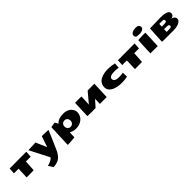

<svg xmlns="http://www.w3.org/2000/svg" viewBox="493 -2853 5247 5247"><g transform="rotate(-45 3116.0 -230.0)"><path d="M477.1 1.5 202.1 3.9 214.4 -320.3H34.7L44.9 -479V-491.7L50.3 -496.6L681.2 -499.5L692.4 -494.6L680.2 -317.9H496.6Z M1052.7 70.3 1011.7 -3.4Q970.7 -77.1 872.6 -272.9Q774.4 -468.8 762.7 -488.3L1047.9 -500.5L1185.1 -182.6Q1194.3 -207.5 1236.6 -337.4Q1278.8 -467.3 1292 -500Q1309.6 -501.5 1324.7 -501.5Q1324.7 -501.5 1544.9 -493.2Q1493.7 -370.1 1398.9 -153.3Q1303.7 64.5 1289.6 91.8Q1252.9 163.1 1205.1 213.9Q1101.6 324.2 920.4 324.2L835.9 187.5Q865.2 187.5 922.9 165Q1033.7 121.1 1052.7 70.3Z M2032.2 -368.2Q1995.1 -368.2 1967.8 -349.6Q1916 -314.5 1916 -245.6Q1916 -196.3 1945.8 -160.2Q1975.6 -124 2030.5 -124Q2085.4 -124 2117.7 -161.1Q2149.9 -198.2 2149.9 -247.8Q2149.9 -297.4 2118.9 -332.8Q2087.9 -368.2 2032.2 -368.2ZM1900.9 151.9Q1696.8 172.4 1632.8 172.4H1627.9Q1626.5 115.2 1626.5 113.3L1650.9 -485.4Q1660.6 -492.7 1690.4 -497.1L1803.7 -514.2L1856.4 -417Q1943.4 -522.5 2145.5 -522.5Q2229 -522.5 2297.4 -490.2Q2365.7 -458 2404.8 -400.9Q2443.8 -343.8 2443.8 -276.6Q2443.8 -209.5 2416.3 -154.3Q2388.7 -99.1 2342.5 -61.8Q2296.4 -24.4 2235.6 -3.2Q2174.8 18.1 2113.3 18.1Q1991.2 18.1 1907.7 -35.2V-31.7Q1907.7 -31.2 1904.3 37.1Q1900.9 105.5 1900.9 151.9Z M2812 -200.7Q2852.5 -254.9 3061 -496.6L3321.8 -499.5L3303.2 -40Q3303.2 -12.2 3304.2 -2H3037.6Q3037.6 -46.4 3044.4 -194.3L2875 -4.4Q2824.2 -2.4 2757.3 -2.4Q2690.4 -2.4 2602.1 -5.4L2562 -6.3V-57.1L2579.6 -502Q2651.9 -504.9 2714.8 -504.9Q2777.8 -504.9 2826.7 -501L2824.2 -457Q2814.5 -243.2 2812 -200.7Z M3966.8 -350.6Q3748 -350.6 3748 -254.4Q3748 -202.6 3791.7 -174.6Q3835.4 -146.5 3920.2 -146.5Q4004.9 -146.5 4085.4 -160.2L4088.9 -6.3Q3996.1 18.1 3886.7 18.1Q3777.3 18.1 3703.1 1.2Q3628.9 -15.6 3586.9 -36.1Q3544.9 -56.6 3512.7 -84Q3443.4 -142.6 3443.8 -240.2Q3443.8 -300.8 3467.8 -349.6Q3511.7 -439 3621.1 -480.7Q3730.5 -522.5 3862.3 -522.5Q3994.1 -522.5 4112.3 -493.2L4100.1 -336.4Q4025.4 -350.6 3966.8 -350.6Z M4662.6 1.5 4387.7 3.9 4399.9 -320.3H4220.2L4230.5 -479V-491.7L4235.8 -496.6L4866.7 -499.5L4877.9 -494.6L4865.7 -317.9H4682.1Z M5273.4 -0.5Q5064.9 2.4 4990.2 -2Q4990.2 -31.2 4999.5 -239.3Q5008.8 -447.3 5013.7 -493.2Q5132.3 -501 5201.4 -501Q5270.5 -501 5293.9 -499.5ZM5211.4 -783.7Q5270.5 -783.7 5298.6 -755.6Q5326.7 -727.5 5326.7 -688Q5326.7 -648.4 5294.9 -624Q5244.6 -585 5148.4 -585Q5052.2 -585 5029.5 -608.4Q5006.8 -631.8 5006.8 -668.9Q5006.3 -706.1 5033.7 -732.9Q5085.4 -783.7 5211.4 -783.7Z M5885.3 -501Q6172.4 -501 6172.4 -371.6Q6172.4 -328.6 6143.8 -302Q6115.2 -275.4 6067.4 -265.6Q6118.2 -257.3 6150.6 -226.8Q6183.1 -196.3 6183.1 -150.4Q6183.1 -104.5 6142.1 -68.4Q6062.5 2 5871.6 2H5467.8Q5449.2 2 5438 -4.9L5450.7 -240.2H5449.7L5465.8 -492.7ZM5818.8 -299.3Q5877.4 -299.3 5897.2 -313.2Q5917 -327.1 5917 -354Q5917 -380.9 5896.2 -390.9Q5875.5 -400.9 5834 -400.9H5732.4L5726.1 -299.3ZM5811 -102.5Q5886.2 -102.5 5901.9 -127Q5908.7 -137.7 5908.7 -160.2Q5908.7 -204.1 5825.2 -204.6H5723.1L5719.2 -102.5Z"/></g></svg>

Font: Seymour One
Style: Book
Weight: 400
Designer: vernon adams
Foundry: vernon adams
Version: Version 1.000; ttfautohint (v0.93) -l 8 -r 50 -G 200 -x 0 -w